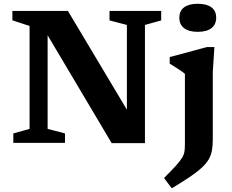

<svg xmlns="http://www.w3.org/2000/svg" viewBox="-20 -756 1226 1016"><path d="M136.5 -74V-618.5L45.5 -648.5V-698H339.5L683.5 -122L651.5 -80V-624L559.5 -648V-698H833V-648L747 -624V1.5H571L196 -630L232 -640.5V-74L324 -50V0H50.5V-50ZM1026.5 -587.5Q979.5 -587.5 954.2 -607Q929 -626.5 929 -662.5Q929 -698.5 954.2 -717.2Q979.5 -736 1026.5 -736Q1073.5 -736 1098.8 -717.2Q1124 -698.5 1124 -662.5Q1124 -626.5 1098.8 -607Q1073.5 -587.5 1026.5 -587.5ZM958.5 -365Q953 -370.5 939.5 -379.8Q926 -389 909.5 -399.5Q893 -410 878 -419.5V-454L1075 -507H1114.5L1106 -375.5V-20Q1106 13 1101.8 38.5Q1097.5 64 1085.2 85.8Q1073 107.5 1049.2 129.8Q1025.5 152 986.5 178.8Q947.5 205.5 889 240.5L848 186Q887.5 146.5 910 121.8Q932.5 97 943 79.8Q953.5 62.5 956 46.2Q958.5 30 958.5 6.5Z"/></svg>

Font: Newsreader 9pt SemiBold
Style: Regular
Weight: 600
Designer: Hugues Gentile
Foundry: Production Type
Version: Version 1.003